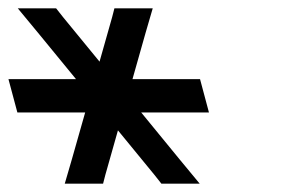

<svg xmlns="http://www.w3.org/2000/svg" viewBox="-121 -760 705 461"><path d="M118 -612 30.3 -719 13.7 -740H-78.3L-29.5 -681L61.5 -570H-60.7H-100.7L-79.3 -490H-39.3H83.5L51.7 -378L34.5 -319H126.5L131.9 -340L162.2 -447L249.9 -340L266.5 -319H358.5L309.7 -378L218 -490H340.7H380.7L359.3 -570H319.3H197.1L228.5 -681L245.7 -740H153.7L148.3 -719Z"/></svg>

Font: Nordica Advanced
Style: RegularLObl
Weight: 300
Version: Version 1.07